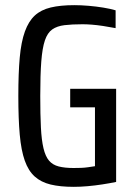

<svg xmlns="http://www.w3.org/2000/svg" viewBox="-20 -716 525 744"><path d="M266 8Q213 8 176 -1Q139 -10 114.5 -32Q90 -54 76 -93.5Q62 -133 56.5 -194.5Q51 -256 51 -344Q51 -432 56.5 -493Q62 -554 76.5 -594Q91 -634 115 -656Q139 -678 176.5 -687Q214 -696 268 -696Q294 -696 323.5 -693.5Q353 -691 380.5 -686.5Q408 -682 428 -676V-607Q402 -612 378.5 -615.5Q355 -619 335.5 -620.5Q316 -622 300 -622Q259 -622 230 -618.5Q201 -615 182.5 -602Q164 -589 154 -559.5Q144 -530 140 -478Q136 -426 136 -344Q136 -272 138.5 -222.5Q141 -173 148.5 -141.5Q156 -110 170 -93.5Q184 -77 207.5 -71Q231 -65 265 -65Q280 -65 294 -65.5Q308 -66 321.5 -68Q335 -70 348 -72V-300H252V-372H430V-11Q406 -6 377 -1.5Q348 3 319.5 5.5Q291 8 266 8Z"/></svg>

Font: Saira Condensed Medium
Style: Regular
Weight: 500
Width: 3
Designer: Hector Gatti with collaboration of the Omnibus-Type team
Foundry: Omnibus-Type
Version: Version 1.101